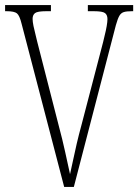

<svg xmlns="http://www.w3.org/2000/svg" viewBox="-20 -734 543 754"><path d="M65 -640Q57 -673 46.5 -681.5Q36 -690 6 -690H0V-714H180V-690H162Q127 -690 117.5 -682.5Q108 -675 108 -660Q108 -649 111.5 -632Q115 -615 119.5 -598Q124 -581 126 -571L209 -247Q226 -183 235.5 -139Q245 -95 255 -50Q262 -81 268 -109.5Q274 -138 281.5 -170.5Q289 -203 301 -247L385 -569Q387 -579 391.5 -596.5Q396 -614 399 -631.5Q402 -649 402 -659Q402 -675 392.5 -682.5Q383 -690 348 -690H325V-714H503V-690H498Q477 -690 466 -686.5Q455 -683 448.5 -671.5Q442 -660 435 -635L270 0H232Z"/></svg>

Font: Noto Serif Myanmar ExtraCondensed ExtraLight
Style: Regular
Weight: 200
Width: 2
Designer: Ben Mitchell and the Monotype Design Team
Foundry: Monotype Imaging Inc.
Version: Version 2.106; ttfautohint (v1.8.4.7-5d5b)